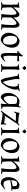

<svg xmlns="http://www.w3.org/2000/svg" viewBox="2178 -2888 725 5121"><g transform="rotate(90 2540.5 -327.5)"><path d="M771 6Q723 0 689.5 0Q656 0 628 2V-12Q643 -90 647 -269Q647 -277 647 -285Q647 -403 605 -403Q569 -403 517 -354Q465 -305 447 -263L443 -31Q477 -24 512 -11L510 8Q454 0 419 0Q384 0 356 2V-12Q371 -90 375 -269Q375 -277 375 -285Q375 -403 333 -403Q297 -403 245.5 -354Q194 -305 176 -263Q176 -118 187 -30Q214 -24 250 -11L248 8Q192 0 142 0Q92 0 41 6L38 -13Q68 -26 97 -33Q106 -101 106 -190V-274Q106 -366 99 -437Q75 -445 45 -445V-466Q109 -469 180 -485L187 -481Q176 -412 176 -325L180 -324Q212 -371 264 -420.5Q316 -470 358 -485Q448 -485 448 -325L452 -324Q484 -371 536 -420.5Q588 -470 630 -485Q720 -485 720 -328Q720 -321 720 -314L715 -33Q744 -26 774 -13Z M1063 -485Q1156 -485 1204 -431Q1252 -377 1252 -282Q1252 -187 1196 -103Q1140 -19 1053 15Q966 15 910 -43.5Q854 -102 854 -197Q854 -292 911.5 -376.5Q969 -461 1063 -485ZM1036 -423Q994 -423 967 -399Q934 -336 934 -254Q934 -172 971 -109.5Q1008 -47 1070 -47Q1112 -47 1140 -72Q1172 -133 1172 -220.5Q1172 -308 1138.5 -365.5Q1105 -423 1036 -423Z M1467 -195Q1467 -57 1497 -57Q1552 -57 1611 -110L1621 -100Q1563 -19 1480 15Q1423 15 1407 -37Q1393 -81 1393 -189Q1393 -208 1393 -230L1397 -429H1343L1341 -431Q1341 -447 1344 -453Q1428 -508 1454 -567Q1466 -570 1482 -570L1486 -568Q1476 -508 1474 -471L1614 -476L1618 -472Q1611 -454 1605 -425Q1554 -428 1471 -428L1467 -230Q1467 -212 1467 -195Z M1831 -274V-190Q1831 -82 1838 -30Q1866 -24 1901 -11L1899 8Q1843 0 1793 0Q1743 0 1692 6L1689 -13Q1719 -26 1748 -33Q1757 -101 1757 -190V-274Q1757 -355 1749 -436Q1723 -444 1695 -444V-465Q1772 -470 1837 -485L1844 -481Q1831 -404 1831 -274ZM1849 -620Q1842 -607 1824.5 -587Q1807 -567 1795 -559Q1783 -567 1765.5 -587Q1748 -607 1741 -620Q1747 -632 1764 -647.5Q1781 -663 1795 -670Q1808 -662 1825 -646.5Q1842 -631 1849 -620Z M2371 -395Q2371 -301 2318 -192.5Q2265 -84 2191 -8Q2164 5 2132 15Q2088 5 2052 -158Q2037 -229 2023 -315.5Q2009 -402 2000 -436Q1976 -444 1946 -444V-465Q2013 -468 2088 -485L2095 -481Q2087 -453 2087 -418.5Q2087 -384 2101.5 -296.5Q2116 -209 2133.5 -142.5Q2151 -76 2160.5 -61Q2170 -46 2181 -46Q2238 -116 2264.5 -185.5Q2291 -255 2291 -342Q2291 -392 2270 -434Q2241 -443 2214 -443L2215 -464Q2317 -468 2407 -491L2411 -473Q2398 -463 2363 -445Q2371 -419 2371 -395Z M2457 -176Q2457 -280 2513 -366.5Q2569 -453 2663 -485Q2730 -485 2803 -464Q2817 -485 2826 -517L2847 -511Q2825 -421 2825 -193Q2825 -91 2832 -33Q2856 -25 2886 -25V-4Q2822 -1 2751 15L2744 11Q2755 -58 2755 -145L2751 -146Q2716 -96 2668 -49Q2620 -2 2577 15Q2522 15 2489.5 -46Q2457 -107 2457 -176ZM2537 -221Q2537 -172 2554.5 -119.5Q2572 -67 2605 -67Q2640 -67 2690 -117Q2740 -167 2755 -207Q2755 -356 2748 -399Q2695 -423 2645.5 -423Q2596 -423 2570 -399Q2537 -323 2537 -221Z M3307 -126Q3296 -87 3296 -54.5Q3296 -22 3303 7L3291 15Q3137 -31 3005 -31Q2974 -14 2945 15L2928 0Q2960 -32 3001 -90L3210 -385L3146 -388Q3072 -391 3045 -391Q3018 -391 3009 -390Q2989 -370 2972 -341L2953 -352Q2982 -405 2989 -478L3002 -485Q3027 -473 3050 -468.5Q3073 -464 3153 -458L3261 -449Q3292 -466 3311 -485L3328 -470Q3286 -428 3255 -380L3063 -89L3065 -85Q3080 -92 3092 -95Q3178 -95 3263 -75Q3273 -97 3286 -133Z M3523 -274V-190Q3523 -82 3530 -30Q3558 -24 3593 -11L3591 8Q3535 0 3485 0Q3435 0 3384 6L3381 -13Q3411 -26 3440 -33Q3449 -101 3449 -190V-274Q3449 -355 3441 -436Q3415 -444 3387 -444V-465Q3464 -470 3529 -485L3536 -481Q3523 -404 3523 -274ZM3541 -620Q3534 -607 3516.5 -587Q3499 -567 3487 -559Q3475 -567 3457.5 -587Q3440 -607 3433 -620Q3439 -632 3456 -647.5Q3473 -663 3487 -670Q3500 -662 3517 -646.5Q3534 -631 3541 -620Z M3874 -485Q3967 -485 4015 -431Q4063 -377 4063 -282Q4063 -187 4007 -103Q3951 -19 3864 15Q3777 15 3721 -43.5Q3665 -102 3665 -197Q3665 -292 3722.5 -376.5Q3780 -461 3874 -485ZM3847 -423Q3805 -423 3778 -399Q3745 -336 3745 -254Q3745 -172 3782 -109.5Q3819 -47 3881 -47Q3923 -47 3951 -72Q3983 -133 3983 -220.5Q3983 -308 3949.5 -365.5Q3916 -423 3847 -423Z M4493 -291Q4493 -403 4447 -403Q4408 -403 4355 -354Q4302 -305 4284 -263Q4284 -118 4295 -30Q4322 -24 4358 -11L4356 8Q4300 0 4250 0Q4200 0 4149 6L4146 -13Q4176 -26 4205 -33Q4214 -101 4214 -190V-274Q4214 -366 4207 -437Q4183 -445 4153 -445V-466Q4217 -469 4288 -485L4295 -481Q4284 -412 4284 -325L4288 -324Q4322 -371 4376.5 -420.5Q4431 -470 4475 -485Q4536 -485 4554 -430Q4566 -391 4566 -334Q4566 -325 4566 -314L4561 -33Q4590 -26 4620 -13L4617 6Q4569 0 4535.5 0Q4502 0 4472 2V-12Q4488 -90 4492 -269Q4493 -279 4493 -291Z M4893 -57Q4956 -57 5016 -110L5027 -100Q4970 -22 4881 15Q4793 15 4749 -40Q4705 -95 4705 -193Q4705 -291 4760 -375.5Q4815 -460 4907 -485Q4974 -485 5001 -458.5Q5028 -432 5028 -365Q5028 -327 5018 -300Q5039 -292 5067 -292L5066 -271Q5060 -271 5053 -271Q4941 -271 4785 -238Q4785 -105 4837 -72Q4859 -57 4893 -57ZM4814 -399Q4787 -343 4785 -264Q4867 -291 4948 -305Q4948 -371 4935.5 -397Q4923 -423 4883 -423Q4843 -423 4814 -399Z"/></g></svg>

Font: Almendra
Style: Regular
Weight: 400
Designer: Ana Sanfelippo
Foundry: Ana Sanfelippo
Version: Version 1.004